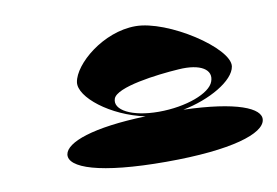

<svg xmlns="http://www.w3.org/2000/svg" viewBox="-60 -790 998 691"><g transform="rotate(-10 439.0 -444.0)"><path d="M150 -282C143 -234 252 -194 496 -194C738 -194 857 -234 864 -282C871 -325 781 -362 589 -368C687 -387 780 -440 788 -491C798 -557 589 -694 471 -694C353 -694 239 -597 229 -532C221 -478 327 -394 451 -368C257 -362 157 -325 150 -282ZM353 -450C367 -490 517 -509 597 -514C678 -520 721 -492 705 -450C691 -410 602 -376 501 -376C403 -376 339 -410 353 -450Z"/></g></svg>

Font: Ampere
Style: SCUltExtIta
Weight: 400
Version: Version 1